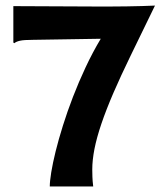

<svg xmlns="http://www.w3.org/2000/svg" viewBox="-20 -675 586 695"><path d="M160.2 0Q160.2 -18.6 165.5 -51.5Q170.9 -84.5 181.4 -127.2Q191.9 -169.9 207.8 -220.5Q223.6 -271 244.1 -324.2Q264.6 -377.4 289.8 -431.2Q314.9 -484.9 344.7 -534.7L99.1 -530.8Q83 -530.8 71.5 -530Q60.1 -529.3 52.5 -527.6Q44.9 -525.9 40 -523.7Q35.2 -521.5 31.7 -518.6L28.3 -521V-652.8L327.1 -651.4Q350.6 -651.4 379.6 -651.4Q408.7 -651.4 438 -651.9Q467.3 -652.3 494.4 -653.1Q521.5 -653.8 541 -654.8L453.1 -474.1Q417 -399.9 390.6 -338.9Q364.3 -277.8 347.2 -227.5Q330.1 -177.2 322 -136.2Q314 -95.2 314 -61.5Q314 -48.8 314.5 -34.9Q314.9 -21 317.4 0Z"/></svg>

Font: Hammersmith One
Style: Regular
Weight: 400
Designer: Nicole Fally
Foundry: Nicole Fally
Version: Version 1.002